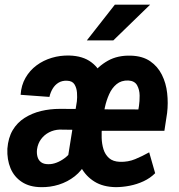

<svg xmlns="http://www.w3.org/2000/svg" viewBox="-20 -770 747 800"><path d="M258.8 -88.4 300.3 -347.7Q302.2 -363.8 300.8 -383.8Q299.3 -403.8 290.3 -418.5Q281.2 -433.1 259.3 -433.6Q238.8 -434.6 223.6 -425.3Q208.5 -416 199.2 -400.1Q189.9 -384.3 186 -366.2L65.9 -375Q68.4 -414.6 86.2 -445.6Q104 -476.6 132.3 -497.6Q160.6 -518.6 195.8 -529.1Q231 -539.6 269 -538.6Q325.2 -537.1 360.4 -510.7Q395.5 -484.4 410.2 -440.9Q424.8 -397.5 418.9 -345.2L379.9 -105.5ZM316.9 -315.9 302.7 -229 228 -230Q204.6 -229 184.3 -218.5Q164.1 -208 150.9 -189.9Q137.7 -171.9 134.3 -147.9Q132.3 -131.3 136.2 -116.9Q140.1 -102.5 151.1 -94.2Q162.1 -85.9 180.7 -85.9Q197.8 -85.4 215.6 -92.3Q233.4 -99.1 249.3 -111.1Q265.1 -123 276.4 -137.9Q287.6 -152.8 291.5 -168.9L338.9 -93.8Q321.3 -59.1 291.5 -35.6Q261.7 -12.2 225.1 -0.7Q188.5 10.7 150.4 9.8Q103.5 9.3 71.3 -11.7Q39.1 -32.7 23.9 -68.8Q8.8 -105 10.7 -150.4Q14.2 -195.8 32.7 -227.3Q51.3 -258.8 82.3 -278.6Q113.3 -298.3 150.9 -307.4Q188.5 -316.4 229.5 -316.4ZM461.9 9.8Q409.2 8.8 373.8 -13.2Q338.4 -35.2 318.4 -71.5Q298.3 -107.9 291.7 -152.3Q285.2 -196.8 289.6 -242.7L293 -274.4Q298.3 -321.8 314.9 -369.1Q331.5 -416.5 360.1 -455.3Q388.7 -494.1 429.7 -517.1Q470.7 -540 525.9 -538.1Q574.2 -536.6 605.7 -514.9Q637.2 -493.2 654.5 -458.5Q671.9 -423.8 676.5 -382.1Q681.2 -340.3 676.3 -299.3L665 -225.1H335.9L352.1 -314.5L556.6 -314L559.1 -329.1Q562 -348.1 561.8 -372.1Q561.5 -396 551.3 -414.6Q541 -433.1 514.6 -434.6Q485.4 -435.5 465.8 -419.4Q446.3 -403.3 434.8 -377.4Q423.3 -351.6 417.2 -323.7Q411.1 -295.9 408.7 -274.4L405.3 -243.7Q402.8 -221.2 403.6 -195.8Q404.3 -170.4 411.1 -148.2Q418 -126 434.3 -111.3Q450.7 -96.7 480 -95.7Q513.7 -94.7 543.2 -106.9Q572.8 -119.1 601.6 -135.3L626.5 -48.3Q606 -27.8 578.4 -14.9Q550.8 -2 520.5 3.9Q490.2 9.8 461.9 9.8ZM341.8 -601.6 458.5 -750.5H605.5L452.1 -601.6Z"/></svg>

Font: Roboto Condensed SemiBold
Style: Italic
Weight: 600
Italic angle: -12°
Designer: Christian Robertson
Foundry: Google
Version: Version 3.008; 2023